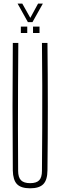

<svg xmlns="http://www.w3.org/2000/svg" viewBox="-20 -1038 334 1064"><path d="M147 5.5Q96.5 5.5 74.2 -17.5Q52 -40.5 51 -93.5Q49.5 -270.5 49.5 -447Q49.5 -623.5 51 -800H81.5Q80.5 -682 80 -563.8Q79.5 -445.5 79.5 -327.5Q79.5 -209.5 80.5 -91.5Q80.5 -55 96.5 -39Q112.5 -23 147 -23Q182 -23 197.2 -39Q212.5 -55 212.5 -91.5Q213.5 -209.5 214 -327.5Q214.5 -445.5 214.2 -563.8Q214 -682 212.5 -800H243Q245 -623.5 245 -447Q245 -270.5 243 -93.5Q242.5 -40.5 220 -17.5Q197.5 5.5 147 5.5ZM163 -855V-890.5H199V-855ZM95.5 -855V-890.5H131V-855ZM134.5 -915.5 77.5 -1018H103.5L148 -939L191 -1018H217.5L160 -915.5Z"/></svg>

Font: Big Shoulders Display Thin ExtraLight
Style: Regular
Weight: 250
Version: Version 2.002